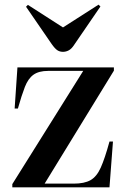

<svg xmlns="http://www.w3.org/2000/svg" viewBox="-20 -806 541 826"><path d="M33 0V-14L338 -501H187Q147 -501 124 -484.5Q101 -468 87 -432Q73 -396 57 -339H43L55 -516H470V-502L172 -16H297Q343 -16 369.5 -31Q396 -46 413.5 -85Q431 -124 451 -197H466L451 0ZM251 -583Q237 -583 226.5 -590Q216 -597 202 -617L92 -777L100 -785L251 -688L404 -786L412 -778L299 -613Q288 -596 276 -589.5Q264 -583 251 -583Z"/></svg>

Font: Literata 72pt SemiBold
Style: Regular
Weight: 600
Designer: Latin by Veronika Burian and Jose Scaglione. Greek by Irene Vlachou. Cyrillic by Vera Evstafieva.
Foundry: TypeTogether
Version: Version 3.002